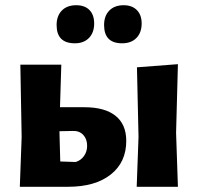

<svg xmlns="http://www.w3.org/2000/svg" viewBox="-20 -716 759 736"><path d="M272 -696Q305 -696 323 -677.5Q341 -659 341 -626Q341 -591 321 -570.5Q301 -550 267 -550Q197 -550 197 -620Q197 -655 217 -675.5Q237 -696 272 -696ZM454 -696Q486 -696 504.5 -677.5Q523 -659 523 -626Q523 -591 503 -570.5Q483 -550 448 -550Q379 -550 379 -620Q379 -655 399 -675.5Q419 -696 454 -696ZM504 0 511 -191 505 -458 662 -470 655 -207 662 0ZM56 0 63 -191 58 -468H215L210 -305H303Q382 -305 423 -272Q464 -239 464 -176Q464 -94 404.5 -47Q345 0 241 0ZM208 -207 211 -97 270 -95Q290 -101 302 -118Q314 -135 314 -157Q314 -183 299 -199Q284 -215 259 -214L208 -213Z"/></svg>

Font: Alegreya Sans ExtraBold
Style: Regular
Weight: 800
Designer: Juan Pablo del Peral
Foundry: Huerta Tipografica
Version: Version 2.007